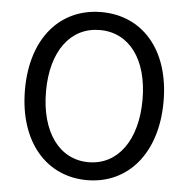

<svg xmlns="http://www.w3.org/2000/svg" viewBox="-53 -799 849 864"><g transform="rotate(5 371.0 -366.5)"><path d="M371 13C555 13 684 -134 684 -369C684 -604 555 -746 371 -746C187 -746 58 -604 58 -369C58 -134 187 13 371 13ZM371 -68C239 -68 153 -186 153 -369C153 -552 239 -665 371 -665C503 -665 589 -552 589 -369C589 -186 503 -68 371 -68Z"/></g></svg>

Font: Source Han Sans JP
Style: Regular
Weight: 400
Designer: Ryoko NISHIZUKA 西塚涼子 (kana, bopomofo & ideographs); Paul D. Hunt (Latin, Greek & Cyrillic); Sandoll Communications 산돌커뮤니
Foundry: Adobe
Version: Version 2.004;hotconv 1.0.118;makeotfexe 2.5.65603